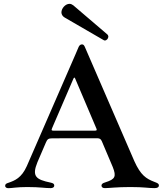

<svg xmlns="http://www.w3.org/2000/svg" viewBox="-20 -980 852 1006"><path d="M392 -734 375 -694.2 120.7 -110.1C93 -47.6 57.2 -33.7 24.5 -22.4C12.4 -18.8 7.1 -14.9 7.1 -6.7C7.1 2.8 15.3 6 24.5 6C41.5 6 67.5 0 122.5 0C192.5 0 215.2 6 246.1 5.7C254.6 5.7 264.6 1.8 264.2 -8.2C264.6 -16.7 257.5 -20.6 245.7 -23.1C168.7 -39.1 145.6 -55.4 176.1 -130L220.2 -232.6C227.6 -250.4 233.3 -255.3 253.9 -255.3L490.4 -255.7C503.2 -255 508.2 -251.4 513.5 -240.1L571 -104.4C590.6 -54.7 583.1 -40.8 532.7 -24.9C514.9 -19.9 512.1 -14.2 511.7 -7.5C512.1 -1.1 516 5.7 529.5 5.7C551.8 5.7 589.8 0 662.6 0C736.9 0 756 5.7 789.1 5.7C805 5.7 812.5 1.1 812.5 -8.9C812.5 -17 807.2 -20.2 789.1 -27C745.4 -43.7 717 -62.1 683.9 -135.7L425.4 -732.2C421.9 -740.4 418.3 -747.5 409.8 -747.5C400.9 -747.5 395.6 -741.5 392 -734ZM252.1 -306.1 254.6 -312.5 361.2 -559.7 364.7 -567.8C368.3 -574.6 370 -575.3 373.2 -570L485.4 -305.8C488.3 -298.3 486.9 -295.8 478.7 -295.5H258.5C250.7 -295.5 248.6 -298.3 252.1 -306.1ZM301.8 -914.8C302.2 -904.8 307.2 -894.9 318.9 -888.1L522.4 -770.2C524.9 -768.8 527 -767.8 529.1 -767.8C538.7 -767.8 547.6 -778.1 547.6 -787.6C547.6 -792.3 545.8 -796.9 541.5 -800.4L364 -952.1C357.6 -957 351.2 -959.9 344.1 -959.9C322.8 -959.9 301.8 -936.4 301.8 -914.8Z"/></svg>

Font: Margiela Serif Medium
Style: Regular
Weight: 500
Designer: Andreas Faust, Stefan Endress
Version: Version 1.002;FEAKit 1.0